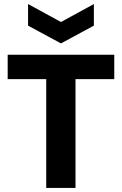

<svg xmlns="http://www.w3.org/2000/svg" viewBox="-20 -931 603 951"><path d="M209 0V-660H354V0ZM18 -539V-660H546V-539ZM119 -911 282 -822 445 -911V-804L282 -716L119 -804Z"/></svg>

Font: Bricolage Grotesque 24pt
Style: Bold
Weight: 700
Designer: Mathieu Triay
Foundry: Atelier Triay
Version: Version 1.001;gftools[0.9.33.dev8+g029e19f]